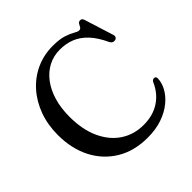

<svg xmlns="http://www.w3.org/2000/svg" viewBox="-186 -883 1067 1067"><g transform="rotate(-45 347.5 -349.0)"><path d="M660 -176Q659.5 -143 641 -108.8Q622.5 -74.5 587.5 -45.8Q552.5 -17 502.2 0.5Q452 18 388 18Q282 18 205 -28.8Q128 -75.5 86.2 -157.2Q44.5 -239 44.5 -345.5Q44.5 -426 69.2 -493.5Q94 -561 138.5 -611Q183 -661 243.5 -688.8Q304 -716.5 375.5 -716.5Q427.5 -716.5 460 -705.8Q492.5 -695 510.8 -684Q529 -673 538.5 -673Q550.5 -673 555.5 -682.2Q560.5 -691.5 566 -700.5Q571.5 -709.5 583 -709.5Q590.5 -709.5 595.2 -705.2Q600 -701 603 -690L656.5 -520Q659.5 -510 655 -502.5Q650.5 -495 640.5 -493.5Q631.5 -492 624 -496Q616.5 -500 612 -509.5Q584.5 -569 550.8 -605.2Q517 -641.5 476.5 -657.8Q436 -674 387.5 -674Q339 -674 297.8 -652.8Q256.5 -631.5 226 -591.8Q195.5 -552 178.8 -496.5Q162 -441 162 -372.5Q162 -269.5 196 -196.8Q230 -124 288.5 -86Q347 -48 421.5 -48Q495 -48 547.2 -82Q599.5 -116 626 -176.5Q630.5 -186 636 -189.2Q641.5 -192.5 648 -191.5Q654 -191 657 -187Q660 -183 660 -176Z"/></g></svg>

Font: Fraunces 16pt
Style: Regular
Weight: 400
Version: Version 1.000;[b76b70a41]